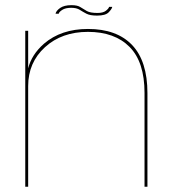

<svg xmlns="http://www.w3.org/2000/svg" viewBox="-20 -706 656 726"><path d="M75.5 0V-589.5H86.5V-447.5Q99.5 -499.5 146 -540.5Q211 -596.5 312.5 -596.5Q421.5 -596.5 479.5 -535.8Q537.5 -475 537.5 -353.5V0H526.5V-354.5Q526.5 -471.5 470 -528.5Q413.5 -585.5 312.5 -585.5Q213.5 -585.5 150 -527.5Q86.5 -469.5 86.5 -380.5V0ZM347 -647Q320.5 -647 306.8 -654.2Q293 -661.5 281.2 -669Q269.5 -676.5 249 -676.5Q227.5 -676.5 215.2 -668.5Q203 -660.5 202 -654H190Q192 -665 207.2 -675.8Q222.5 -686.5 250 -686.5Q273 -686.5 284.2 -679Q295.5 -671.5 308.5 -664.2Q321.5 -657 349 -657Q369.5 -657 380.2 -665.2Q391 -673.5 392.5 -680H404.5Q403 -672 391 -659.5Q379 -647 347 -647Z"/></svg>

Font: Anybody ExtraExpanded Thin
Style: Regular
Weight: 100
Width: 8
Designer: Tyler Finck
Foundry: Etcetera Type Company
Version: Version 1.010; ttfautohint (v1.8.3) -l 8 -r 50 -G 200 -x 14 